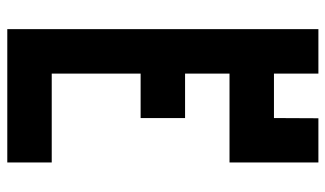

<svg xmlns="http://www.w3.org/2000/svg" viewBox="-208 -832 915 540"><g transform="rotate(90 250.0 -562.5)"><path d="M187.5 -250H437.5V-125H62.5V-1000H187.5V-875H312.5L313.1 -1000H437.5V-750H187.5V-625H312.5V-500H187.5Z"/></g></svg>

Font: Amiga Topaz Unicode Rus
Style: Regular
Weight: 400
Designer: dMG of Trueschool and Divine Stylers
Foundry: dMG of Trueschool and Divine Stylers
Version: Version 1.1